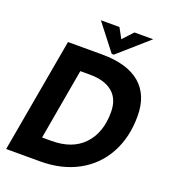

<svg xmlns="http://www.w3.org/2000/svg" viewBox="-168 -1083 1063 1204"><g transform="rotate(20 363.5 -481.0)"><path d="M14 0 149 -763H376Q544 -763 631 -689.5Q718 -616 718 -475Q718 -333 659.5 -225.5Q601 -118 493 -59Q385 0 241 0ZM264 -145Q402 -145 477.5 -224.5Q553 -304 553 -441Q553 -529 499.5 -573.5Q446 -618 348 -618H284L201 -145ZM446 -787H432L296 -962H420L457 -894L520 -962H645Z"/></g></svg>

Font: Open Sauce One ExtraBold Italic
Style: Regular
Weight: 800
Italic angle: -10°
Designer: Alfredo Marco Pradil
Foundry: Creative Sauce Fz LLC
Version: Version 1.477